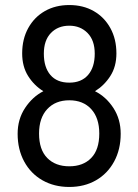

<svg xmlns="http://www.w3.org/2000/svg" viewBox="-20 -731 549 762"><path d="M255 11Q195 11 148.5 -15.5Q102 -42 76 -90Q50 -138 50 -200Q50 -258 79.5 -302.5Q109 -347 152 -369Q115 -392 91.5 -429.5Q68 -467 68 -519Q68 -576 92 -619.5Q116 -663 158 -687Q200 -711 255 -711Q310 -711 352 -687Q394 -663 418 -619.5Q442 -576 442 -519Q442 -467 418 -429.5Q394 -392 357 -369Q401 -347 430 -302.5Q459 -258 459 -200Q459 -138 433 -90Q407 -42 361 -15.5Q315 11 255 11ZM255 -71Q310 -71 342 -104Q374 -137 374 -201Q374 -263 342 -298Q310 -333 255 -333Q200 -333 167.5 -298Q135 -263 135 -201Q135 -137 167.5 -104Q200 -71 255 -71ZM255 -403Q303 -403 329.5 -433.5Q356 -464 356 -518Q356 -571 327.5 -600Q299 -629 255 -629Q210 -629 182 -600Q154 -571 154 -518Q154 -464 180 -433.5Q206 -403 255 -403Z"/></svg>

Font: Zen Kaku Gothic New Medium
Style: Regular
Weight: 500
Designer: Yoshimichi Ohira
Foundry: Positype
Version: Version 1.002